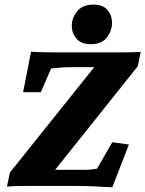

<svg xmlns="http://www.w3.org/2000/svg" viewBox="-20 -798 624 824"><path d="M461.9 5.9Q428.7 3.9 386.2 2Q343.8 0 308.6 0H92.8Q72.3 0 50.8 0.5Q29.3 1 9.8 2.9L22.5 -57.6L421.9 -556.6L412.1 -509.8H291Q255.9 -509.8 236.3 -507.8Q216.8 -505.9 199.2 -503.9L155.3 -402.3H79.1L113.3 -576.2Q137.7 -574.2 168.9 -573.7Q200.2 -573.2 218.8 -573.2H504.9Q524.4 -573.2 544.4 -573.7Q564.5 -574.2 584 -575.2L571.3 -513.7L181.6 -25.4L191.4 -69.3H345.7Q359.4 -69.3 370.1 -70.3Q380.9 -71.3 396.5 -74.2L461.9 -187.5L533.2 -177.7ZM370.1 -608.4Q328.1 -608.4 308.1 -632.3Q288.1 -656.2 288.1 -686.5Q288.1 -721.7 311.5 -750Q335 -778.3 380.9 -778.3Q421.9 -778.3 441.4 -754.9Q460.9 -731.4 460.9 -700.2Q460.9 -667 439 -637.7Q417 -608.4 370.1 -608.4Z"/></svg>

Font: Crimson Pro Black
Style: Italic
Weight: 900
Italic angle: -12°
Designer: Jacques Le Bailly
Foundry: Baron von Fonthausen
Version: Version 1.003